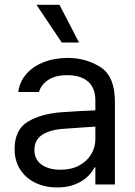

<svg xmlns="http://www.w3.org/2000/svg" viewBox="-20 -783 575 815"><path d="M241.2 -306.6Q274.4 -309.1 315.7 -311.3Q356.9 -313.5 384.8 -314.5V-357.4Q384.8 -408.7 354.2 -436.3Q323.7 -463.9 264.6 -463.9Q216.3 -463.9 185.5 -444.1Q154.8 -424.3 145.5 -392.6H57.6Q63 -435.1 90.8 -467.8Q118.7 -500.5 164.8 -518.8Q210.9 -537.1 268.6 -537.1Q344.7 -537.1 406.2 -498.3Q467.8 -459.5 467.8 -349.6V0H384.8V-72.3H380.9Q371.1 -51.8 350.8 -32.5Q330.6 -13.2 298.1 -0.2Q265.6 12.7 222.7 12.7Q171.9 12.7 130.9 -6.8Q89.8 -26.4 65.9 -63.2Q42 -100.1 42 -150.4Q42 -232.9 98.4 -266.6Q154.8 -300.3 241.2 -306.6ZM237.3 -62.5Q282.7 -62.5 316.2 -80.6Q349.6 -98.6 367.2 -128.4Q384.8 -158.2 384.8 -192.4V-245.6Q373 -245.1 320.3 -241.2L251 -236.3Q191.4 -232.4 158.7 -210.4Q126 -188.5 126 -146.5Q126 -106 156.5 -84.2Q187 -62.5 237.3 -62.5ZM134.8 -762.7H232.4L315.4 -602.5H242.2Z"/></svg>

Font: WEMIX Pretendard
Style: Regular
Weight: 400
Designer: Base glyphs from Inter by Rasmus Andersson; Hangeul glyphs from Noto Sans CJK(Source Han Sans) by Jang Soo-young and Kan
Foundry: Kil Hyung-jin
Version: Version 1.000